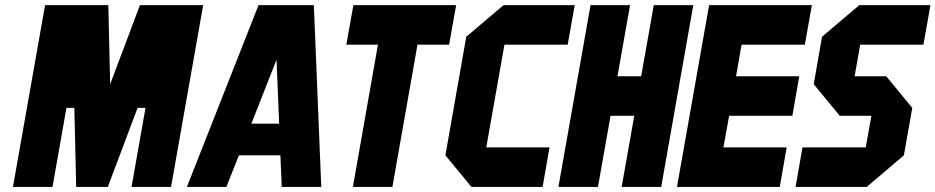

<svg xmlns="http://www.w3.org/2000/svg" viewBox="-20 -739 3698 759"><path d="M187.5 0H31.2L158.2 -718.8H408.2L415.5 -406.2L533.2 -718.8H783.2L656.2 0H500L555.2 -312.5H523.9L406.2 0H281.2L273.9 -312.5H242.7Z M1220.7 -718.8 1250 0H1093.8L1088.4 -125H924.3L875 0H718.8L1002 -718.8ZM1083.5 -250 1073.2 -502.9 973.6 -250Z M1531.2 0H1375L1474.1 -562.5H1349.1L1377 -718.8H1783.2L1755.4 -562.5H1630.4Z M2252 -718.8 2224.1 -562.5H1974.1L1902.3 -156.2H2152.3L2125 0H1843.8L1740.7 -125L1823.2 -593.8L1970.7 -718.8Z M2343.8 0H2187.5L2314.5 -718.8H2470.7L2420.9 -437.5H2514.6L2564.5 -718.8H2720.7L2593.8 0H2437.5L2487.3 -281.2H2393.6Z M3089.8 -156.2 3062.5 0H2656.2L2783.2 -718.8H3189.5L3161.6 -562.5H2911.6L2889.6 -437.5H3139.6L3112.3 -281.2H2862.3L2839.8 -156.2Z M3125 0 3152.3 -156.2H3402.3L3424.8 -281.2H3299.8L3196.8 -406.2L3229.5 -593.8L3377 -718.8H3658.2L3630.4 -562.5H3380.4L3358.4 -437.5H3483.4L3586.4 -312.5L3553.2 -125L3406.2 0Z"/></svg>

Font: Signwood
Style: Italic
Weight: 400
Italic angle: -10°
Designer: GGBotNet
Foundry: GGBotNet
Version: 0.95